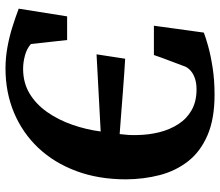

<svg xmlns="http://www.w3.org/2000/svg" viewBox="-71 -721 800 698"><g transform="rotate(90 329.0 -372.0)"><path d="M228.5 8Q190 8 150.5 0.8Q111 -6.5 75.8 -17.8Q40.5 -29 11.5 -40L39.5 -216H125.5L140 -84.5Q156.5 -69.5 181.5 -62.8Q206.5 -56 230 -56Q281 -56 320 -79.5Q359 -103 387.2 -143.2Q415.5 -183.5 433.2 -234Q451 -284.5 458 -338L177.5 -323L193.5 -427Q213.5 -426 244.8 -423.8Q276 -421.5 313.2 -418.8Q350.5 -416 390.5 -412.8Q430.5 -409.5 467.5 -407Q469.5 -422.5 470.5 -438.2Q471.5 -454 471 -469Q470.5 -512 460.8 -551Q451 -590 431 -620.8Q411 -651.5 379.8 -669Q348.5 -686.5 305 -686.5Q283 -686.5 266.2 -681Q249.5 -675.5 238.8 -666.5Q228 -657.5 222.5 -646.5Q217 -632.5 211.8 -618Q206.5 -603.5 201 -589.2Q195.5 -575 190.2 -560.5Q185 -546 180 -531.5H73.5L98.5 -713Q115 -719.5 148 -728.8Q181 -738 226 -745Q271 -752 324.5 -752Q412.5 -752 472 -726.2Q531.5 -700.5 566.5 -655.5Q601.5 -610.5 616.5 -552.8Q631.5 -495 632 -430.5Q632 -330.5 602 -249.8Q572 -169 517.8 -111.5Q463.5 -54 389.8 -23Q316 8 228.5 8Z"/></g></svg>

Font: Merriweather ExtraBold
Style: Italic
Weight: 800
Italic angle: -7.8°
Version: Version 2.101